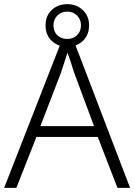

<svg xmlns="http://www.w3.org/2000/svg" viewBox="-20 -907 648 927"><path d="M547 0 452 -246H156L59 0H0L280 -716H334L608 0ZM434 -298 338 -556Q334 -570 324 -600Q314 -630 306 -653Q298 -627 289 -600.5Q280 -574 274 -555L175 -298ZM305 -681Q261 -681 230.5 -709Q200 -737 200 -785Q200 -831 230 -859Q260 -887 305 -887Q349 -887 379.5 -858.5Q410 -830 410 -785Q410 -737 379.5 -709Q349 -681 305 -681ZM305 -719Q334 -719 352.5 -737.5Q371 -756 371 -785Q371 -813 352 -832Q333 -851 305 -851Q276 -851 257 -832Q238 -813 238 -785Q238 -756 256 -737.5Q274 -719 305 -719Z"/></svg>

Font: BC Sans Light
Style: Regular
Weight: 300
Designer: Monotype Design Team
Foundry: Monotype Imaging Inc.
Version: Version 2.000;GOOG;noto-source:20170915:90ef993387c0